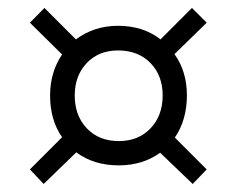

<svg xmlns="http://www.w3.org/2000/svg" viewBox="-20 -685 595 483"><path d="M89.8 -222.2 55.2 -258.8 136.2 -339.8Q106 -382.8 106 -444.8Q106 -503.4 136.2 -547.9L55.2 -627.9L91.8 -665L170.9 -585.9Q216.8 -620.1 276.9 -620.1Q340.3 -620.1 383.8 -585.9L462.9 -665L500 -627.9L418.9 -548.8Q450.2 -505.4 450.2 -444.8Q450.2 -383.8 419.9 -338.9L500 -258.8L464.8 -222.2L382.8 -300.8Q338.9 -269 278.8 -269Q215.8 -269 171.9 -301.8ZM276.9 -558.1Q228.5 -558.1 198.2 -526.4Q168 -494.6 168 -444.8Q168 -394 198.5 -362.1Q229 -330.1 278.8 -330.1Q328.1 -330.1 358.6 -362.1Q389.2 -394 389.2 -444.8Q389.2 -495.1 358.4 -526.6Q327.6 -558.1 276.9 -558.1Z"/></svg>

Font: Amethysta
Style: Regular
Weight: 400
Designer: Konstantin Vinogradov, Alexei Vanyashin
Foundry: Cyreal (www.cyreal.org)
Version: Version 1.002